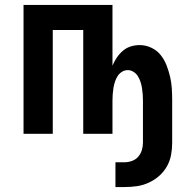

<svg xmlns="http://www.w3.org/2000/svg" viewBox="-20 -540 790 775"><path d="M446 215V115H482Q498 115 513 109.5Q528 104 538 92.5Q548 81 552.5 66Q557 51 557 36V-135Q557 -147 556 -160Q555 -173 553 -185.5Q551 -198 547 -210Q543 -222 536.5 -232.5Q530 -243 519 -250Q508 -257 496 -257Q483 -257 472 -250Q461 -243 454.5 -232.5Q448 -222 444 -210Q440 -198 438 -185.5Q436 -173 435 -160Q434 -147 434 -135V0H316V-419H193V0H75V-520H434V-275Q441 -292 451.5 -307.5Q462 -323 476 -335Q490 -347 507.5 -352.5Q525 -358 544 -358Q568 -358 590.5 -347.5Q613 -337 628 -318.5Q643 -300 652 -277Q661 -254 666.5 -230.5Q672 -207 673.5 -183Q675 -159 675 -135V36Q675 61 670.5 85.5Q666 110 653.5 132Q641 154 622 170.5Q603 187 580 197.5Q557 208 532.5 211.5Q508 215 482 215Z"/></svg>

Font: Iosevka Book
Style: Bold
Weight: 700
Designer: Belleve Invis
Foundry: Belleve Invis
Version: Version 28.0.7; ttfautohint (v1.8.3)